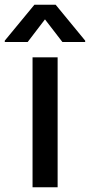

<svg xmlns="http://www.w3.org/2000/svg" viewBox="-86 -787 378 807"><path d="M50.8 0V-545.9H156.2V0ZM176.3 -610.4 103 -705.6 30.3 -610.4H-65.9V-616.2L58.6 -767.1H147.9L272 -616.2V-610.4Z"/></svg>

Font: Inter Tight Medium
Style: Regular
Weight: 500
Designer: Rasmus Andersson
Foundry: rsms
Version: Version 3.004; ttfautohint (v1.8.4.7-5d5b)